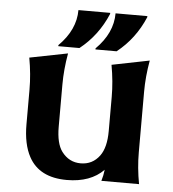

<svg xmlns="http://www.w3.org/2000/svg" viewBox="-54 -812 782 870"><g transform="rotate(5 337.0 -376.5)"><path d="M436.5 -761.7H581.1V-756.8Q538.6 -656.2 456.1 -590.8H359.9V-595.7Q436.5 -671.9 436.5 -761.7ZM267.6 -761.7H412.1V-756.8Q369.6 -656.2 287.1 -590.8H190.9V-595.7Q267.6 -671.9 267.6 -761.7ZM609.9 0H438.5Q446.3 -24.9 449.2 -51.3Q389.6 9.8 281.7 9.8Q156.7 9.8 108.9 -78.6Q78.1 -135.3 78.1 -225.6V-383.3Q78.1 -452.6 64.5 -527.8L237.8 -562Q224.6 -487.8 224.6 -419.4V-227.5Q224.6 -151.4 251.5 -115.2Q284.7 -70.8 337.9 -70.8Q391.6 -70.8 423.8 -114.3Q452.1 -152.8 452.1 -227.5V-383.3Q452.1 -452.6 438.5 -527.8L609.4 -562Q596.2 -487.3 596.2 -419.4V-143.6Q596.2 -73.2 609.9 0Z"/></g></svg>

Font: Classica
Style: Bold
Weight: 700
Designer: Wojciech Kalinowski "wmk69" (wmk69@o2.pl)
Foundry: Wojciech Kalinowski "wmk69" (wmk69@o2.pl)
Version: Version 2.1.1; 2021-05-14